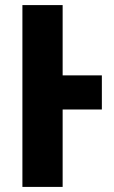

<svg xmlns="http://www.w3.org/2000/svg" viewBox="-20 -734 446 754"><path d="M68 0V-714H226V-438H380V-304H226V0Z"/></svg>

Font: Noto Sans Condensed ExtraBold
Style: Regular
Weight: 800
Width: 3
Designer: Monotype Design Team
Foundry: Monotype Imaging Inc.
Version: Version 2.013; ttfautohint (v1.8.4.7-5d5b)